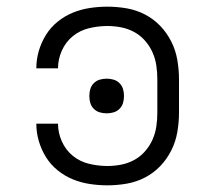

<svg xmlns="http://www.w3.org/2000/svg" viewBox="-20 -548 640 576"><path d="M302 8Q276 8 249.5 4Q223 0 198.5 -10Q174 -20 153 -37Q132 -54 118 -76.5Q104 -99 96.5 -124.5Q89 -150 89 -177H154Q154 -150 165.5 -124Q177 -98 198.5 -80.5Q220 -63 247.5 -56.5Q275 -50 302 -50Q323 -50 343.5 -54Q364 -58 382.5 -68Q401 -78 415 -94Q429 -110 437.5 -129Q446 -148 449 -168.5Q452 -189 452 -210V-310Q452 -331 449 -351.5Q446 -372 437.5 -391Q429 -410 415 -426Q401 -442 382.5 -452Q364 -462 343.5 -466Q323 -470 302 -470Q275 -470 247.5 -463.5Q220 -457 198.5 -439.5Q177 -422 165.5 -396Q154 -370 154 -343H89Q89 -370 96.5 -395.5Q104 -421 118 -443.5Q132 -466 153 -483Q174 -500 198.5 -510Q223 -520 249.5 -524Q276 -528 302 -528Q331 -528 360 -523Q389 -518 415 -504.5Q441 -491 461 -470Q481 -449 494 -423Q507 -397 512 -368Q517 -339 517 -310V-210Q517 -181 512 -152Q507 -123 494 -97Q481 -71 461 -50Q441 -29 415 -15.5Q389 -2 360 3Q331 8 302 8ZM300 -208Q289 -208 279 -211Q269 -214 261.5 -221.5Q254 -229 251 -239Q248 -249 248 -260Q248 -271 251 -281Q254 -291 261.5 -298.5Q269 -306 279 -309Q289 -312 300 -312Q311 -312 321 -309Q331 -306 338.5 -298.5Q346 -291 349 -281Q352 -271 352 -260Q352 -249 349 -239Q346 -229 338.5 -221.5Q331 -214 321 -211Q311 -208 300 -208Z"/></svg>

Font: Iosevka Aile Light
Style: Regular
Weight: 300
Designer: Belleve Invis
Foundry: Belleve Invis
Version: Version 27.3.5; ttfautohint (v1.8.4)